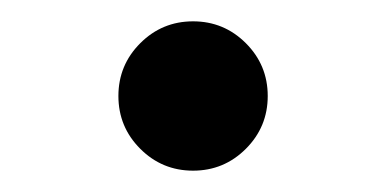

<svg xmlns="http://www.w3.org/2000/svg" viewBox="-20 -449 360 180"><path d="M161 -289Q132 -289 111.5 -309.5Q91 -330 91 -359Q91 -388 111.5 -408.5Q132 -429 161 -429Q190 -429 210.5 -408.5Q231 -388 231 -359Q231 -330 210.5 -309.5Q190 -289 161 -289Z"/></svg>

Font: Asap Expanded
Style: Bold
Weight: 700
Width: 7
Designer: Pablo Cosgaya
Foundry: Omnibus-Type
Version: Version 3.001; ttfautohint (v1.8.4.7-5d5b)